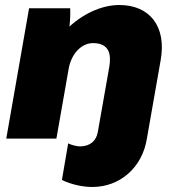

<svg xmlns="http://www.w3.org/2000/svg" viewBox="-20 -553 692 766"><path d="M5 0H205L254 -279C264 -336 303 -381 351 -381C418 -381 424 -334 416 -286L370 -25C363 10 340 29 303 31C289 32 266 26 252 19L227 165C268 185 315 193 348 193C460 193 548 114 566 0L621 -313C645 -448 577 -533 456 -533C396 -533 323 -507 257 -447C260 -473 261 -498 260 -520H96Z"/></svg>

Font: Fixel Display 20240404 Black
Style: Italic
Weight: 900
Italic angle: -10°
Designer: AlfaBravo + MacPaw
Foundry: Kyrylo Tkachov, Marchela Mozhyna, Serhii Makarenko, Maria Weinstein, Zakhar Kryvoshyya
Version: Version 1.211;Glyphs 3.2 (3225)